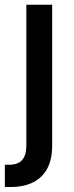

<svg xmlns="http://www.w3.org/2000/svg" viewBox="-37 -565 306 790"><path d="M71.4 -545.5H177.6V35.5Q177.6 90.2 157.8 127.8Q138.1 165.5 99.6 185Q61.1 204.5 4.6 204.5Q-1.1 204.5 -6.2 204.5Q-11.4 204.5 -17 204.2V112.9Q-12.1 112.9 -8.3 112.9Q-4.6 112.9 0 112.9Q37.6 112.9 54.5 92.9Q71.4 72.8 71.4 34.8Z"/></svg>

Font: InterMG Medium
Style: Regular
Weight: 500
Designer: Rasmus Andersson
Foundry: rsms
Version: Version 3.019;December 26, 2023;FontCreator 15.0.0.2955 64-b